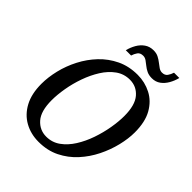

<svg xmlns="http://www.w3.org/2000/svg" viewBox="-249 -1048 1202 1202"><g transform="rotate(45 352.5 -446.5)"><path d="M300 11Q231 11 175.5 -20Q120 -51 88 -111Q56 -171 56 -259Q56 -317 71.5 -381.5Q87 -446 118.5 -507Q150 -568 196.5 -617Q243 -666 304.5 -695.5Q366 -725 443 -725Q507 -725 562.5 -696.5Q618 -668 651.5 -609Q685 -550 685 -457Q685 -402 669.5 -338Q654 -274 623.5 -212.5Q593 -151 547 -100.5Q501 -50 439.5 -19.5Q378 11 300 11ZM311 -46Q363 -46 404 -75.5Q445 -105 475.5 -153.5Q506 -202 526 -260Q546 -318 556 -376.5Q566 -435 566 -483Q566 -579 527.5 -624Q489 -669 430 -669Q378 -669 337 -639.5Q296 -610 265.5 -561.5Q235 -513 214.5 -455Q194 -397 184 -338.5Q174 -280 174 -232Q174 -135 213.5 -90.5Q253 -46 311 -46ZM520 -772Q494 -772 475 -781Q456 -790 441 -802.5Q426 -815 412 -824.5Q398 -834 383 -834Q357 -834 345.5 -817.5Q334 -801 328 -781H281Q289 -813 305 -841Q321 -869 346 -886.5Q371 -904 405 -904Q430 -904 448.5 -894.5Q467 -885 482 -873Q497 -861 511 -851.5Q525 -842 540 -842Q565 -842 576.5 -858.5Q588 -875 594 -895H641Q633 -863 617 -835Q601 -807 577 -789.5Q553 -772 520 -772Z"/></g></svg>

Font: Noto Serif SemiCondensed Medium
Style: Italic
Weight: 500
Width: 4
Italic angle: -12°
Designer: Monotype Design Team
Foundry: Monotype Imaging Inc.
Version: Version 2.013